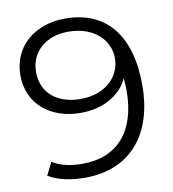

<svg xmlns="http://www.w3.org/2000/svg" viewBox="-80 -777 770 853"><g transform="rotate(-10 304.5 -350.0)"><path d="M270 -706C133 -706 31 -622 31 -491C31 -364 129 -281 267 -281C344 -281 409 -307 452 -355C464 -368 474 -383 481 -400V-399C483 -378 484 -359 484 -344C484 -153 387 -57 236 -57C185 -57 136 -66 100 -90L71 -32C116 -5 174 6 237 6C427 6 557 -119 557 -356C557 -577 457 -706 270 -706ZM273 -646C395 -646 458 -571 458 -495C458 -408 386 -342 278 -342C170 -342 102 -401 102 -494C102 -585 173 -646 273 -646Z"/></g></svg>

Font: Montserrat Z
Style: Regular
Weight: 400
Designer: Julieta Ulanovsky
Foundry: Julieta Ulanovsky
Version: Version 8.000